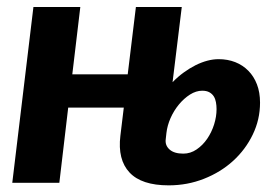

<svg xmlns="http://www.w3.org/2000/svg" viewBox="-20 -536 808 563"><path d="M513 -515.5 486 -295Q501.5 -311 518.8 -323.5Q536 -336 553.5 -344.8Q571 -353.5 588 -358Q605 -362.5 621 -362.5Q647.5 -362.5 669.8 -353.8Q692 -345 708.2 -328.5Q724.5 -312 733.5 -288.5Q742.5 -265 742.5 -235Q742.5 -185.5 721.2 -141.5Q700 -97.5 663.5 -64.2Q627 -31 578.2 -11.8Q529.5 7.5 474.5 7.5Q395 7.5 359.8 -30.2Q324.5 -68 333 -138L343 -220.5H180L154 0H16L78 -515.5H215.5L192 -318H354.5L378.5 -515.5ZM466 -128Q463.5 -110 477 -97.8Q490.5 -85.5 517.5 -85.5Q538.5 -85.5 556.5 -97.8Q574.5 -110 587.5 -129Q600.5 -148 607.8 -171Q615 -194 615 -216Q615 -226.5 613.2 -236.2Q611.5 -246 606.8 -253.5Q602 -261 593.8 -265.5Q585.5 -270 573 -270Q555 -270 537.2 -258.8Q519.5 -247.5 504.8 -229.8Q490 -212 480.2 -190Q470.5 -168 468 -146Z"/></svg>

Font: Lato Heavy
Style: Italic
Weight: 800
Italic angle: -7°
Designer: Lukasz Dziedzic
Foundry: tyPoland Lukasz Dziedzic
Version: Version 2.007; 2014-02-27